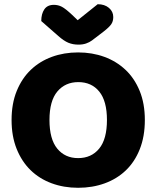

<svg xmlns="http://www.w3.org/2000/svg" viewBox="-20 -874 743 912"><path d="M35 -304Q35 -382 59.5 -442Q84 -502 126.5 -542.5Q169 -583 226.5 -604Q284 -625 351 -625Q418 -625 475.5 -604Q533 -583 576 -542.5Q619 -502 643.5 -442Q668 -382 668 -304Q668 -226 644 -165.5Q620 -105 577.5 -64.5Q535 -24 477 -3Q419 18 351 18Q283 18 225 -3.5Q167 -25 125 -66Q83 -107 59 -167Q35 -227 35 -304ZM215 -304Q215 -213 252 -168Q289 -123 351 -123Q414 -123 451 -168Q488 -213 488 -304Q488 -394 451.5 -439Q415 -484 352 -484Q290 -484 252.5 -439.5Q215 -395 215 -304ZM349 -778 444 -854Q477 -854 497.5 -836.5Q518 -819 518 -793Q518 -773 508.5 -759Q499 -745 472 -724L417 -682Q405 -673 389 -667.5Q373 -662 353 -662Q326 -662 304.5 -671Q283 -680 257 -703L176 -774Q176 -808 190.5 -829.5Q205 -851 236 -851Q256 -851 273.5 -842Q291 -833 323 -803Z"/></svg>

Font: Baloo Da
Style: Regular
Weight: 400
Designer: Noopur Datye and Ek Type
Foundry: Ek Type
Version: Version 1.443;PS 1.000;hotconv 16.6.51;makeotf.lib2.5.65220;